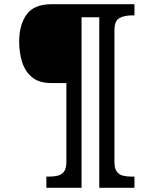

<svg xmlns="http://www.w3.org/2000/svg" viewBox="-20 -780 667 911"><path d="M200 111V58H213Q235 58 254 53.5Q273 49 284 34Q295 19 295 -13V-386H224Q165 -386 132 -413.5Q99 -441 85 -485.5Q71 -530 71 -582Q71 -662 106 -711Q141 -760 226 -760H618V-707H605Q571 -707 547 -694.5Q523 -682 523 -635V-13Q523 19 534 34Q545 49 563.5 53.5Q582 58 605 58H618V111H451V-698H367V111Z"/></svg>

Font: Noto Serif Condensed
Style: Bold Italic
Weight: 700
Width: 3
Italic angle: -12°
Designer: Monotype Design Team
Foundry: Monotype Imaging Inc.
Version: Version 2.014